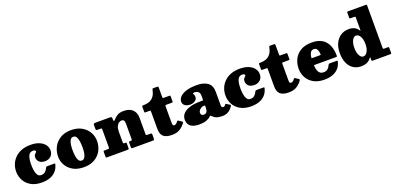

<svg xmlns="http://www.w3.org/2000/svg" viewBox="8 -1746 5627 2733"><g transform="rotate(-20 2821.0 -380.0)"><path d="M25 -250Q25 -306.5 45.2 -358.5Q65.5 -410.5 105.5 -451.2Q145.5 -492 205.2 -516Q265 -540 344 -540Q425 -540 479.5 -516Q534 -492 561.5 -453.8Q589 -415.5 589 -372Q589 -313.5 553.5 -281.8Q518 -250 466 -250Q408.5 -250 378.8 -277.8Q349 -305.5 349 -348Q349 -373.5 359.2 -387.2Q369.5 -401 379.8 -409.2Q390 -417.5 390 -426Q390 -436 380 -442.5Q370 -449 349 -449Q300.5 -449 280.2 -402.2Q260 -355.5 260 -270Q260 -223 267 -180.2Q274 -137.5 292.2 -110.2Q310.5 -83 345 -83Q382 -83 405.2 -102.5Q428.5 -122 446.5 -160.5Q450 -168 454.8 -170.5Q459.5 -173 471 -173H569Q582 -173 584.5 -170.2Q587 -167.5 584.5 -157.5Q569 -95 531.2 -55.8Q493.5 -16.5 439.8 1.8Q386 20 323 20Q222.5 20 156.2 -18.2Q90 -56.5 57.5 -118.2Q25 -180 25 -250Z M659 -245Q659 -325 694 -392Q729 -459 795.8 -499.5Q862.5 -540 958 -540Q1053.5 -540 1120.2 -501.8Q1187 -463.5 1222 -401.8Q1257 -340 1257 -270Q1257 -190 1222 -124.2Q1187 -58.5 1120.2 -19.2Q1053.5 20 958 20Q862.5 20 795.8 -17Q729 -54 694 -114.5Q659 -175 659 -245ZM884 -270Q884 -218 890.2 -174.8Q896.5 -131.5 912.5 -105.8Q928.5 -80 958 -80Q987.5 -80 1003.5 -105Q1019.5 -130 1025.8 -169Q1032 -208 1032 -250Q1032 -302 1025.8 -345.2Q1019.5 -388.5 1003.5 -414.2Q987.5 -440 958 -440Q928.5 -440 912.5 -415Q896.5 -390 890.2 -351Q884 -312 884 -270Z M1360 -415H1318Q1301 -415 1297 -419.5Q1293 -424 1293 -440.5V-493.5Q1293 -511 1301.8 -515.5Q1310.5 -520 1326 -520H1545Q1556.5 -520 1564.8 -515.5Q1573 -511 1573 -495V-477Q1573 -437.5 1593.5 -461Q1620.5 -492 1656.5 -516Q1692.5 -540 1756 -540Q1844 -540 1891 -494.8Q1938 -449.5 1938 -369V-126.5Q1938 -111.5 1942.2 -108.2Q1946.5 -105 1962 -105H2010Q2028 -105 2028 -86.5V-26Q2028 -7.5 2022.2 -3.8Q2016.5 0 1999 0H1698Q1684 0 1681 -4.5Q1678 -9 1678 -23V-82Q1678 -92.5 1680.2 -98.8Q1682.5 -105 1694 -105H1707Q1720.5 -105 1724.2 -108.2Q1728 -111.5 1728 -124.5V-353Q1728 -393.5 1717.2 -408.2Q1706.5 -423 1683 -423Q1664 -423 1643 -409.5Q1622 -396 1607.5 -365.2Q1593 -334.5 1593 -283V-124.5Q1593 -113.5 1596 -109.2Q1599 -105 1611 -105H1623Q1634.5 -105 1638.8 -102Q1643 -99 1643 -86.5V-18.5Q1643 -5.5 1636.5 -2.8Q1630 0 1618 0H1309Q1297.5 0 1295.2 -4.2Q1293 -8.5 1293 -20.5V-84Q1293 -97.5 1296.5 -101.2Q1300 -105 1313 -105H1358Q1373.5 -105 1378.2 -107.8Q1383 -110.5 1383 -126V-392Q1383 -407.5 1379 -411.2Q1375 -415 1360 -415Z M2494.5 -92.5Q2467 -49.5 2418.2 -16.2Q2369.5 17 2292 17Q2204.5 17 2163.2 -18.8Q2122 -54.5 2122 -136V-395.5Q2122 -406.5 2120.2 -410.8Q2118.5 -415 2107.5 -415H2043.5Q2034.5 -415 2031.8 -418.2Q2029 -421.5 2029 -431V-501Q2029 -513 2032.2 -516.5Q2035.5 -520 2047 -520Q2076.5 -520 2107 -525Q2137.5 -530 2165.2 -545.8Q2193 -561.5 2214.8 -593.8Q2236.5 -626 2248.5 -681.5Q2251 -693 2252.8 -696.5Q2254.5 -700 2268.5 -700H2325Q2342 -700 2342 -683.5V-540Q2342 -528.5 2344.2 -524.2Q2346.5 -520 2358 -520H2446.5Q2459 -520 2459 -506V-427Q2459 -415 2445 -415H2358Q2342 -415 2342 -398.5V-154Q2342 -128 2346 -115Q2350 -102 2368 -102Q2381 -102 2393.5 -109.8Q2406 -117.5 2420 -137Q2425.5 -145 2429.5 -147.2Q2433.5 -149.5 2443 -144L2483.5 -117.5Q2494 -111 2497 -106Q2500 -101 2494.5 -92.5Z M2533 -123Q2533 -180 2570.8 -218Q2608.5 -256 2674.8 -275Q2741 -294 2827 -294H2861Q2869.5 -294 2871.8 -296Q2874 -298 2874 -307V-367Q2874 -406 2852 -425Q2830 -444 2796 -444Q2785 -444 2777.5 -441.2Q2770 -438.5 2770 -434Q2770 -428.5 2774.2 -424Q2778.5 -419.5 2782.8 -409.8Q2787 -400 2787 -378Q2787 -341.5 2754.8 -320.8Q2722.5 -300 2682 -300Q2636.5 -300 2604.8 -321.2Q2573 -342.5 2573 -383Q2573 -421.5 2604.2 -455Q2635.5 -488.5 2699.2 -509.2Q2763 -530 2861 -530Q2966 -530 3025 -485.8Q3084 -441.5 3084 -347V-136Q3084 -121 3091.8 -114Q3099.5 -107 3110 -107Q3120.5 -107 3130.5 -112.2Q3140.5 -117.5 3149 -133.5Q3154 -142 3160.5 -137L3217.5 -102Q3224 -98 3220.5 -90Q3209 -68 3187.5 -44.8Q3166 -21.5 3133.8 -5.8Q3101.5 10 3056 10H3055.5Q3002.5 10 2970 -1.8Q2937.5 -13.5 2915 -38.5Q2902.5 -52 2896.2 -53Q2890 -54 2881.5 -45.5Q2857 -21 2814.5 -5.5Q2772 10 2708 10Q2622.5 10 2577.8 -23.2Q2533 -56.5 2533 -123ZM2770 -143Q2770 -99.5 2813 -99.5Q2845.5 -99.5 2859.8 -120.5Q2874 -141.5 2874 -191V-208.5Q2874 -218.5 2864 -218.5H2860Q2837 -218.5 2816.5 -207.2Q2796 -196 2783 -178.8Q2770 -161.5 2770 -143Z M3195 -250Q3195 -306.5 3215.2 -358.5Q3235.5 -410.5 3275.5 -451.2Q3315.5 -492 3375.2 -516Q3435 -540 3514 -540Q3595 -540 3649.5 -516Q3704 -492 3731.5 -453.8Q3759 -415.5 3759 -372Q3759 -313.5 3723.5 -281.8Q3688 -250 3636 -250Q3578.5 -250 3548.8 -277.8Q3519 -305.5 3519 -348Q3519 -373.5 3529.2 -387.2Q3539.5 -401 3549.8 -409.2Q3560 -417.5 3560 -426Q3560 -436 3550 -442.5Q3540 -449 3519 -449Q3470.5 -449 3450.2 -402.2Q3430 -355.5 3430 -270Q3430 -223 3437 -180.2Q3444 -137.5 3462.2 -110.2Q3480.5 -83 3515 -83Q3552 -83 3575.2 -102.5Q3598.5 -122 3616.5 -160.5Q3620 -168 3624.8 -170.5Q3629.5 -173 3641 -173H3739Q3752 -173 3754.5 -170.2Q3757 -167.5 3754.5 -157.5Q3739 -95 3701.2 -55.8Q3663.5 -16.5 3609.8 1.8Q3556 20 3493 20Q3392.5 20 3326.2 -18.2Q3260 -56.5 3227.5 -118.2Q3195 -180 3195 -250Z M4263.5 -92.5Q4236 -49.5 4187.2 -16.2Q4138.5 17 4061 17Q3973.5 17 3932.2 -18.8Q3891 -54.5 3891 -136V-395.5Q3891 -406.5 3889.2 -410.8Q3887.5 -415 3876.5 -415H3812.5Q3803.5 -415 3800.8 -418.2Q3798 -421.5 3798 -431V-501Q3798 -513 3801.2 -516.5Q3804.5 -520 3816 -520Q3845.5 -520 3876 -525Q3906.5 -530 3934.2 -545.8Q3962 -561.5 3983.8 -593.8Q4005.5 -626 4017.5 -681.5Q4020 -693 4021.8 -696.5Q4023.5 -700 4037.5 -700H4094Q4111 -700 4111 -683.5V-540Q4111 -528.5 4113.2 -524.2Q4115.5 -520 4127 -520H4215.5Q4228 -520 4228 -506V-427Q4228 -415 4214 -415H4127Q4111 -415 4111 -398.5V-154Q4111 -128 4115 -115Q4119 -102 4137 -102Q4150 -102 4162.5 -109.8Q4175 -117.5 4189 -137Q4194.5 -145 4198.5 -147.2Q4202.5 -149.5 4212 -144L4252.5 -117.5Q4263 -111 4266 -106Q4269 -101 4263.5 -92.5Z M4304.5 -250Q4304.5 -330 4337.8 -395.8Q4371 -461.5 4437.5 -500.8Q4504 -540 4604.5 -540Q4676.5 -540 4725.5 -520Q4774.5 -500 4804.8 -467.2Q4835 -434.5 4851 -395.2Q4867 -356 4872.8 -316.8Q4878.5 -277.5 4878.5 -245Q4878.5 -233.5 4875.8 -229.8Q4873 -226 4861.5 -226H4538.5Q4528 -226 4527.2 -223.2Q4526.5 -220.5 4527 -211Q4530 -175.5 4539.2 -146.5Q4548.5 -117.5 4568.8 -100.2Q4589 -83 4624.5 -83Q4661.5 -83 4685 -102.5Q4708.5 -122 4726.5 -161Q4729 -166.5 4732.2 -169.8Q4735.5 -173 4744.5 -173H4850.5Q4861 -173 4863.8 -170.8Q4866.5 -168.5 4864.5 -160Q4849.5 -96.5 4811.8 -56.8Q4774 -17 4720 1.5Q4666 20 4602.5 20Q4502 20 4435.8 -18.2Q4369.5 -56.5 4337 -118.2Q4304.5 -180 4304.5 -250ZM4542.5 -329H4655.5Q4666 -329 4667.8 -330.8Q4669.5 -332.5 4668.5 -342.5Q4666.5 -384 4651.5 -412.5Q4636.5 -441 4603.5 -441Q4567.5 -441 4551.2 -415Q4535 -389 4529.5 -347.5Q4528 -336.5 4528.8 -332.8Q4529.5 -329 4542.5 -329Z M4931 -259Q4931 -349 4962.2 -411.5Q4993.5 -474 5046 -506.5Q5098.5 -539 5163 -539Q5219 -539 5254.2 -519.8Q5289.5 -500.5 5309.5 -467.5Q5316.5 -456.5 5317.8 -461.2Q5319 -466 5319 -486.5V-662Q5319 -675 5305.5 -675H5246.5Q5235 -675 5232 -677.2Q5229 -679.5 5229 -691V-761Q5229 -774 5233.2 -777Q5237.5 -780 5251 -780H5511.5Q5521 -780 5525 -777.2Q5529 -774.5 5529 -764.5V-127.5Q5529 -113 5532.5 -109Q5536 -105 5550 -105H5607.5Q5616 -105 5617.5 -101.2Q5619 -97.5 5619 -89V-17.5Q5619 -6 5615.5 -3Q5612 0 5600 0H5334.5Q5324 0 5321.5 -3.5Q5319 -7 5319 -18V-43.5Q5319 -52.5 5316.2 -56Q5313.5 -59.5 5306.5 -49Q5285 -17 5248.2 1.5Q5211.5 20 5153 20Q5088.5 20 5038.5 -12.2Q4988.5 -44.5 4959.8 -106.8Q4931 -169 4931 -259ZM5151 -259Q5151 -188.5 5174.5 -144.8Q5198 -101 5231 -101Q5269.5 -101 5294.2 -144.8Q5319 -188.5 5319 -259Q5319 -329.5 5294.2 -373.2Q5269.5 -417 5231 -417Q5198 -417 5174.5 -373.2Q5151 -329.5 5151 -259Z"/></g></svg>

Font: Besley* Fatface
Style: Regular
Weight: 900
Designer: Owen Earl
Foundry: indestructible type*
Version: Version 3.000; ttfautohint (v1.8.3)